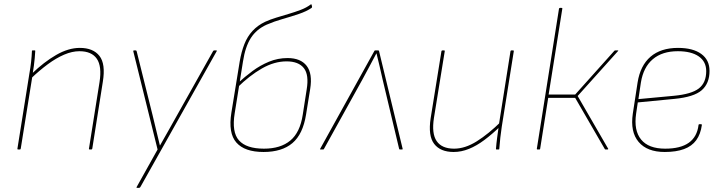

<svg xmlns="http://www.w3.org/2000/svg" viewBox="-20 -721 3496 926"><path d="M413 0Q408 0 409 -4L460 -325Q472 -401 447 -437.5Q422 -474 363 -474Q328 -474 289.5 -457.5Q251 -441 211 -411.5Q171 -382 130 -343L133 -365Q192 -422 251 -456Q310 -490 365 -490Q429 -490 459.5 -451.5Q490 -413 476 -327L425 -4Q424 0 420 0ZM68 0Q63 0 64 -4L122 -368Q127 -395 130 -422.5Q133 -450 134 -475Q134 -478 137 -478H147Q149 -478 149.5 -477.5Q150 -477 150 -475Q149 -458 147.5 -440.5Q146 -423 143.5 -405Q141 -387 138 -368L137 -359L80 -4Q79 -1 78 -0.5Q77 0 75 0Z M641 185Q639 185 638.5 183.5Q638 182 639 181L740 0L623 -473Q622 -476 623.5 -477Q625 -478 627 -478H634Q638 -478 639 -474L716 -165Q725 -129 733.5 -92.5Q742 -56 751 -20H752Q772 -55 792 -90.5Q812 -126 831 -160L1008 -475Q1010 -477 1011 -477.5Q1012 -478 1014 -478H1022Q1024 -478 1025.5 -477Q1027 -476 1025 -474L657 181Q654 185 651 185Z M1251 12Q1160 12 1120 -33.5Q1080 -79 1096 -178L1136 -424Q1144 -471 1158.5 -508Q1173 -545 1198 -572Q1223 -599 1259 -616Q1283 -627 1312.5 -636Q1342 -645 1372.5 -654Q1403 -663 1430.5 -673.5Q1458 -684 1478 -699Q1480 -701 1481 -700.5Q1482 -700 1483 -698L1485 -689Q1485 -685 1483 -683Q1458 -666 1421 -653.5Q1384 -641 1343.5 -629.5Q1303 -618 1266 -602Q1217 -580 1190 -538Q1163 -496 1152 -425L1112 -175Q1097 -84 1132.5 -44Q1168 -4 1253 -4Q1333 -4 1380 -43Q1427 -82 1440 -167L1459 -289Q1471 -360 1445.5 -392.5Q1420 -425 1362 -425Q1303 -425 1243.5 -391Q1184 -357 1125 -299L1127 -320Q1161 -351 1198 -378.5Q1235 -406 1277.5 -423.5Q1320 -441 1367 -441Q1430 -441 1459 -403.5Q1488 -366 1476 -292L1456 -168Q1441 -74 1390.5 -31Q1340 12 1251 12Z M1526 0Q1522 0 1524 -3L1786 -476Q1787 -478 1790 -478H1804Q1807 -478 1808 -475L1922 -3Q1923 0 1918 0H1909Q1906 0 1905 -3L1825 -339Q1818 -370 1811 -400.5Q1804 -431 1796 -463H1795Q1779 -432 1761.5 -400Q1744 -368 1727 -336L1542 -2Q1541 0 1538 0Z M2168 12Q2104 12 2074 -27Q2044 -66 2057 -151L2109 -474Q2110 -478 2114 -478H2121Q2126 -478 2125 -474L2073 -153Q2061 -77 2086 -40.5Q2111 -4 2170 -4Q2223 -4 2279.5 -39.5Q2336 -75 2397 -135L2394 -113Q2355 -75 2317 -46.5Q2279 -18 2242 -3Q2205 12 2168 12ZM2375 0Q2374 0 2373 -0.5Q2372 -1 2372 -3Q2374 -29 2377.5 -55.5Q2381 -82 2385 -110L2386 -119L2442 -474Q2443 -477 2444 -477.5Q2445 -478 2447 -478H2454Q2459 -478 2458 -474L2400 -110Q2396 -85 2393 -57Q2390 -29 2388 -3Q2388 0 2385 0Z M2960 -478Q2962 -478 2962 -477Q2962 -476 2960 -474L2766 -258L2913 -4Q2914 -3 2913 -1.5Q2912 0 2910 0H2901Q2898 0 2897 -2L2754 -249H2624L2585 -3Q2585 0 2581 0H2572Q2569 0 2569 -3L2676 -679Q2677 -683 2681 -683H2688Q2693 -683 2692 -679L2626 -265H2754L2943 -476Q2945 -478 2948 -478Z M3186 12Q3101 12 3060 -36.5Q3019 -85 3032 -173L3055 -323Q3068 -405 3117.5 -447.5Q3167 -490 3250 -490Q3322 -490 3362 -461Q3402 -432 3402 -379Q3402 -319 3364.5 -286Q3327 -253 3232 -244L3056 -227L3048 -173Q3036 -92 3072 -48Q3108 -4 3188 -4Q3262 -4 3302 -32.5Q3342 -61 3349 -118Q3349 -122 3353 -122H3362Q3365 -122 3365 -118Q3359 -74 3338 -45Q3317 -16 3279 -2Q3241 12 3186 12ZM3059 -243 3230 -259Q3315 -267 3350.5 -294.5Q3386 -322 3386 -378Q3386 -424 3350 -449Q3314 -474 3249 -474Q3174 -474 3128.5 -435.5Q3083 -397 3071 -323Z"/></svg>

Font: Sofia Sans Hairline
Style: Italic
Weight: 1
Italic angle: -9°
Designer: Botio Nikoltchev, Ani Petrova
Foundry: lettersoup
Version: Version 4.102